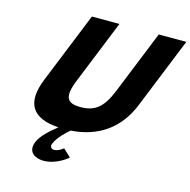

<svg xmlns="http://www.w3.org/2000/svg" viewBox="-148 -970 1375 1391"><g transform="rotate(15 539.0 -275.0)"><path d="M209 158C173.8 245 243.1 275 300.3 275C401.5 275 480.1 203 480.1 203L422.7 149C422.7 149 388.6 179 354.5 179C335.8 179 319.4 165 329.5 140C350.5 88 406.8 36 434.7 13C639.5 -1 786.7 -104 863.1 -293L1078 -825H871.2L678.5 -348C622.7 -210 560.4 -170 459.2 -170C358 -170 327.9 -210 383.7 -348L576.4 -825H369.6L154.7 -293C77.1 -101 143.7 1 343.4 13C295.1 51 229.2 108 209 158Z"/></g></svg>

Font: Hussar
Style: BdWideOblFour
Weight: 700
Foundry: Cannot Into Space Fonts
Version: Version 2.00